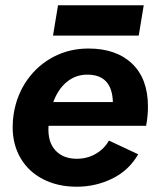

<svg xmlns="http://www.w3.org/2000/svg" viewBox="-20 -696 599 728"><path d="M28 -214Q28 -241 32 -265Q44 -338 84 -394Q124 -450 184 -481Q244 -512 315 -512Q421 -512 481 -454.5Q541 -397 541 -292Q541 -255 534 -219H164Q160 -159 189.5 -126.5Q219 -94 271 -94Q311 -94 343.5 -113Q376 -132 393 -163L504 -111Q469 -50 406 -19Q343 12 271 12Q199 12 143.5 -16.5Q88 -45 58 -96.5Q28 -148 28 -214ZM408 -309Q405 -413 311 -413Q267 -413 233.5 -385.5Q200 -358 182 -309ZM200 -676H525L506 -561H181Z"/></svg>

Font: Oak Sans
Style: Bold Italic
Weight: 700
Italic angle: -9.5°
Foundry: Erik Kennedy, Walven
Version: Version 1.000